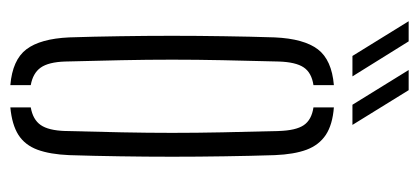

<svg xmlns="http://www.w3.org/2000/svg" viewBox="-234 -552 791 362"><g transform="rotate(90 161.0 -370.5)"><path d="M50 -106Q48.5 -152 47.8 -201Q47 -250 47 -299.5Q47 -349 47.8 -398Q48.5 -447 50 -493.5Q52.5 -548.5 72.5 -574.8Q92.5 -601 140 -605V-566.5Q116.5 -563 106.5 -548Q96.5 -533 95.5 -501Q94 -443.5 93 -394.8Q92 -346 92 -299.8Q92 -253.5 93 -204.8Q94 -156 95.5 -98.5Q96.5 -67 107 -52.2Q117.5 -37.5 140 -33.5V5Q92.5 1 72.5 -25.2Q52.5 -51.5 50 -106ZM182 5V-33.5Q205 -37.5 215.2 -52.2Q225.5 -67 226.5 -98.5Q228 -156.5 229 -205.2Q230 -254 230 -300Q230 -346 229 -394.8Q228 -443.5 226.5 -501Q225.5 -533.5 215.5 -548.2Q205.5 -563 182 -566.5V-605Q214.5 -602.5 233.8 -589.8Q253 -577 261.8 -553.5Q270.5 -530 272 -493.5Q273.5 -447 274.2 -398.2Q275 -349.5 275 -300Q275 -250.5 274.2 -201.5Q273.5 -152.5 272 -106Q270.5 -70 261.8 -46.2Q253 -22.5 233.8 -10.2Q214.5 2 182 5ZM85 -640 19.5 -746H57.5L123.5 -640ZM177 -640 111.5 -746H149.5L215 -640Z"/></g></svg>

Font: Big Shoulders Stencil Display Thin Light
Style: Regular
Weight: 300
Version: Version 2.001